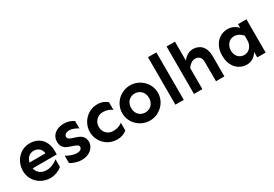

<svg xmlns="http://www.w3.org/2000/svg" viewBox="33 -1576 3509 2463"><g transform="rotate(-30 1787.0 -344.0)"><path d="M289.1 -397.5C344.7 -397.5 400.4 -363.3 405.3 -293H168.9C184.6 -356.4 227.5 -397.5 289.1 -397.5ZM292 -505.9C147.5 -505.9 42 -383.8 42 -241.2C42 -93.8 160.2 14.6 306.6 14.6C380.9 14.6 447.3 -20.5 478.5 -47.9L479.5 -163.1C444.3 -132.8 382.8 -97.7 311.5 -97.7C236.3 -97.7 179.7 -141.6 167 -208H524.4V-260.7C524.4 -405.3 436.5 -505.9 292 -505.9Z M796.9 -505.9C685.5 -505.9 607.4 -442.4 607.4 -349.6C607.4 -287.1 631.8 -240.2 707 -215.8L767.6 -194.3C810.5 -179.7 833 -168 833 -143.6C833 -111.3 805.7 -92.8 755.9 -92.8C709 -92.8 641.6 -118.2 604.5 -143.6V-35.2C636.7 -10.7 706.1 14.6 772.5 14.6C877.9 14.6 963.9 -51.8 963.9 -143.6C963.9 -208 926.8 -251 851.6 -273.4L795.9 -292C752 -304.7 739.3 -323.2 739.3 -343.8C739.3 -372.1 768.6 -396.5 815.4 -396.5C863.3 -396.5 911.1 -372.1 942.4 -351.6V-460.9C914.1 -484.4 858.4 -505.9 796.9 -505.9Z M1293.9 -505.9C1144.5 -505.9 1035.2 -380.9 1035.2 -244.1C1035.2 -105.5 1144.5 14.6 1293.9 14.6C1367.2 14.6 1412.1 -11.7 1439.5 -35.2V-148.4C1405.3 -124 1366.2 -105.5 1304.7 -105.5C1225.6 -105.5 1167 -163.1 1167 -244.1C1167 -323.2 1229.5 -383.8 1304.7 -383.8C1366.2 -383.8 1405.3 -364.3 1439.5 -339.8V-454.1C1412.1 -476.6 1367.2 -505.9 1293.9 -505.9Z M1779.3 -505.9C1636.7 -505.9 1515.6 -391.6 1515.6 -245.1C1515.6 -99.6 1636.7 14.6 1779.3 14.6C1921.9 14.6 2043.9 -99.6 2043.9 -245.1C2043.9 -391.6 1921.9 -505.9 1779.3 -505.9ZM1779.3 -385.7C1849.6 -385.7 1912.1 -335 1912.1 -245.1C1912.1 -155.3 1849.6 -105.5 1779.3 -105.5C1709 -105.5 1647.5 -155.3 1647.5 -245.1C1647.5 -335 1709 -385.7 1779.3 -385.7Z M2161.1 -703.1V0H2285.2V-703.1Z M2710 -505.9C2643.6 -505.9 2590.8 -462.9 2560.5 -422.9V-703.1H2436.5V0H2560.5V-312.5C2587.9 -351.6 2627.9 -384.8 2671.9 -384.8C2727.5 -384.8 2761.7 -352.5 2761.7 -286.1L2762.7 0H2886.7V-302.7C2886.7 -438.5 2810.5 -505.9 2710 -505.9Z M3250 -384.8C3297.9 -384.8 3338.9 -361.3 3374 -323.2V-252.9C3374 -164.1 3312.5 -109.4 3247.1 -109.4C3172.9 -109.4 3124 -168.9 3124 -243.2C3124 -317.4 3172.9 -384.8 3250 -384.8ZM3224.6 -505.9C3097.7 -505.9 2995.1 -406.2 2995.1 -243.2C2995.1 -79.1 3096.7 14.6 3215.8 14.6C3289.1 14.6 3345.7 -29.3 3374 -83V0H3498V-493.2H3374V-437.5C3337.9 -479.5 3278.3 -505.9 3224.6 -505.9Z"/></g></svg>

Font: Sen-gleads
Style: Bold
Weight: 700
Designer: Kosal Sen, Philatype
Foundry: Philatype
Version: Version 1.004; ttfautohint (v1.8.3)